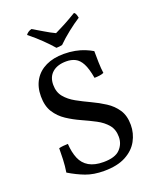

<svg xmlns="http://www.w3.org/2000/svg" viewBox="-161 -974 874 1076"><g transform="rotate(-20 276.0 -436.0)"><path d="M271 9Q209 9 162.5 -8.5Q116 -26 68 -55Q74 -92 75.5 -130.5Q77 -169 77 -197Q88 -200 103 -201.5Q118 -203 131 -203Q134 -152 149.5 -115Q165 -78 198.5 -58.5Q232 -39 285 -39Q354 -39 383.5 -69.5Q413 -100 413 -143Q413 -187 389 -215.5Q365 -244 327 -264Q289 -284 246.5 -303Q204 -322 166 -347Q128 -372 104 -409.5Q80 -447 80 -505Q80 -561 104.5 -601.5Q129 -642 174 -663.5Q219 -685 281 -685Q316 -685 347.5 -679Q379 -673 404.5 -662.5Q430 -652 448 -641Q448 -612 449 -574Q450 -536 454 -509Q443 -504 427.5 -502Q412 -500 398 -500Q388 -558 372 -588Q356 -618 333 -629.5Q310 -641 280 -641Q227 -641 197 -615Q167 -589 167 -542Q167 -498 191 -469Q215 -440 253 -419Q291 -398 333 -378.5Q375 -359 413 -334.5Q451 -310 475 -274Q499 -238 499 -183Q499 -133 475 -89Q451 -45 400.5 -18Q350 9 271 9ZM255 -731Q231 -759 198 -791Q165 -823 125 -855Q130 -863 139 -869Q148 -875 159 -878Q187 -862 220 -842Q253 -822 281 -809Q295 -816 321 -829Q347 -842 373 -857Q399 -872 414 -881Q422 -876 425.5 -865Q429 -854 430 -847Q396 -825 358 -795Q320 -765 290 -735Q282 -733 272.5 -732Q263 -731 255 -731Z"/></g></svg>

Font: Vollkorn
Style: Regular
Weight: 400
Designer: Friedrich Althausen
Foundry: Friedrich Althausen
Version: Version 4.104